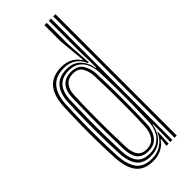

<svg xmlns="http://www.w3.org/2000/svg" viewBox="-258 -844 895 895"><g transform="rotate(-45 189.5 -396.5)"><path d="M325.3 0H310.8V-800H325.3ZM296.3 0H282.6L285.2 -115.8L281.8 -115.8Q275.1 -71.7 246.2 -44.2Q217.3 -16.8 171.2 -16.8Q125.8 -16.8 103 -44.4Q80.3 -72.1 76.9 -131.2Q74.5 -183.4 73.5 -238.2Q72.5 -292.9 73.3 -350.8Q74.1 -408.6 76.9 -469.7Q79.8 -523.5 105.3 -553Q130.8 -582.5 181.7 -582.5Q224.3 -582.5 249.5 -556Q274.8 -529.4 281 -489.7H284.4L281.8 -611.2V-800H296.3ZM177.8 -28.8Q211.5 -28.8 233.3 -44.2Q255.2 -59.6 266.2 -84Q277.3 -108.4 278.4 -135.7Q280.5 -192.3 281.3 -248.2Q282.1 -304.2 281.4 -359Q280.8 -413.8 278.6 -466.2Q277.4 -492.4 267.7 -516.2Q258.1 -540 237.8 -555.2Q217.6 -570.4 184 -570.4Q139.4 -570.4 116.4 -544.6Q93.5 -518.7 91.4 -469.8Q89.2 -408.7 88.5 -354.4Q87.8 -300 88.5 -245.9Q89.2 -191.8 91.4 -131.1Q93.4 -81.1 113.1 -55Q132.8 -28.8 177.8 -28.8ZM181.2 -41.3Q142.7 -41.3 125 -64.1Q107.3 -86.9 105.7 -131.4Q103.8 -190.3 103.2 -247.2Q102.5 -304.1 103.3 -359.6Q104 -415.2 105.7 -469.5Q107.2 -514 127.9 -536.4Q148.5 -558.8 186.1 -558.8Q229.6 -558.8 246.5 -530.3Q263.4 -501.9 264.7 -466.6Q266.7 -413.1 267.4 -358.8Q268.1 -304.5 267.4 -248.9Q266.8 -193.3 264.7 -135.9Q263.2 -96.1 242.6 -68.7Q222 -41.3 181.2 -41.3ZM181.4 -53.4Q216.5 -53.4 232.6 -77.5Q248.8 -101.7 250.2 -135.9Q252.4 -192.2 253 -248.3Q253.6 -304.4 252.9 -359.3Q252.2 -414.1 250.2 -466.4Q248.9 -498 235.6 -522.3Q222.3 -546.6 186.3 -546.6Q155.5 -546.6 138.6 -526.5Q121.7 -506.4 120.2 -469.6Q117 -385.1 117 -303.6Q117 -222.1 120.2 -131.3Q121.7 -93 135.9 -73.2Q150.2 -53.4 181.4 -53.4ZM164.7 7.2Q107.6 7.2 80 -26.7Q52.4 -60.5 48.2 -131Q45.5 -183.9 44.5 -239.1Q43.5 -294.3 44.5 -352Q45.4 -409.7 48.2 -469.8Q52 -539.3 82.7 -573.1Q113.3 -606.8 171.5 -606.8Q200.5 -606.8 224.4 -594.9Q248.4 -582.9 262.3 -559.4H265.8L253 -694.3V-800H268.3V-660L276.7 -531.7L271.3 -531.8Q258.9 -562.4 234.4 -578.5Q209.9 -594.7 176.4 -594.7Q120.3 -594.7 93 -561.9Q65.8 -529.1 62.6 -470.1Q60.1 -413 59.1 -357.1Q58 -301.2 58.9 -245.2Q59.8 -189.1 62.6 -131.3Q66.1 -68.8 90.3 -36.8Q114.5 -4.8 167.7 -4.8Q205 -4.8 232.5 -24.1Q260 -43.4 272.2 -74H275.6L271.6 0H258L258.2 -6.7L262.3 -40.2H259.3Q245 -17.9 220.2 -5.3Q195.5 7.2 164.7 7.2Z"/></g></svg>

Font: Big Shoulders Inline Thin
Style: Regular
Weight: 100
Designer: Patric King
Foundry: XO Type Co
Version: Version 2.002